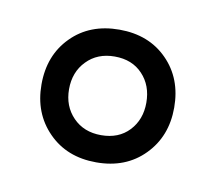

<svg xmlns="http://www.w3.org/2000/svg" viewBox="-39 -709 319 285"><g transform="rotate(10 121.0 -566.0)"><path d="M121 -466.5Q76.5 -466.5 48.8 -494.8Q21 -523 21 -566.5Q21 -610.5 48.8 -638.5Q76.5 -666.5 121 -666.5Q165.5 -666.5 193.2 -638.5Q221 -610.5 221 -566.5Q221 -523 193.2 -494.8Q165.5 -466.5 121 -466.5ZM121 -507.5Q147.5 -507.5 163.2 -524.2Q179 -541 179 -566.5Q179 -592.5 163.2 -609.2Q147.5 -626 121 -626Q95 -626 78.8 -609.2Q62.5 -592.5 62.5 -566.5Q62.5 -541 78.8 -524.2Q95 -507.5 121 -507.5Z"/></g></svg>

Font: Jaro
Style: Regular
Weight: 400
Designer: Agyei Archer, Celine Hurka, Mirko Velimirović
Version: Version 1.000